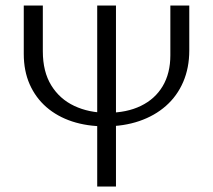

<svg xmlns="http://www.w3.org/2000/svg" viewBox="-20 -678 774 698"><path d="M362.3 -218.7Q296.5 -218.7 242.3 -236.5Q188.1 -254.4 148.8 -288.5Q109.5 -322.7 87.9 -371.5Q66.4 -420.3 66.4 -482.1V-658H135.7V-491.4Q135.7 -417.4 166.4 -367.6Q197 -317.9 250 -293Q303 -268 369.9 -268Q440.6 -268 492 -293Q543.5 -317.9 571.4 -364.7Q599.3 -411.5 599.3 -477.1V-658H668.1V-494.5Q668.1 -431.4 646 -380.1Q623.9 -328.8 583.2 -293Q542.5 -257.1 486.4 -237.9Q430.3 -218.7 362.3 -218.7ZM333.4 0V-658H401.6V0Z"/></svg>

Font: Ysabeau
Style: Bold
Weight: 700
Designer: Christian Thalmann (Catharsis Fonts)
Version: Version 2.000;gftools[0.9.27.dev2+g8671c4b]